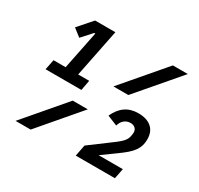

<svg xmlns="http://www.w3.org/2000/svg" viewBox="-148 -878 1094 1058"><g transform="rotate(30 398.5 -349.0)"><path d="M69 -329 82 -394H159L208 -636H201L143 -572L94 -610L171 -698H300L239 -394H309L297 -329ZM666 -698H761L535 -434H440ZM285 -254H381L164 0H68ZM700 0H451L465 -72L602 -174Q634 -198 646 -213.5Q658 -229 661 -246Q664 -262 664 -270Q664 -287 652.5 -297Q641 -307 624 -307Q601 -307 584.5 -293.5Q568 -280 561 -255L497 -281Q539 -375 634 -375Q688 -375 718 -349Q748 -323 748 -274Q748 -253 743 -235.5Q738 -218 726 -200.5Q714 -183 693.5 -165Q673 -147 642 -125L559 -65H713Z"/></g></svg>

Font: IBM Plex Sans Cond SmBld
Style: Italic
Weight: 600
Width: 3
Italic angle: -11°
Designer: Mike Abbink, Paul van der Laan, Pieter van Rosmalen
Foundry: Bold Monday
Version: Version 1.3